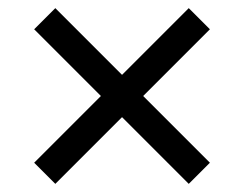

<svg xmlns="http://www.w3.org/2000/svg" viewBox="-20 -566 600 472"><path d="M116 -114 64 -166 228 -330 64 -494 116 -546 280 -382 444 -546 496 -494 332 -330 496 -166 444 -114 280 -278Z"/></svg>

Font: TASA Orbiter Display
Style: Regular
Weight: 400
Designer: Weizhong Zhang
Version: Version 1.000;Glyphs 3.1.2 (3151)